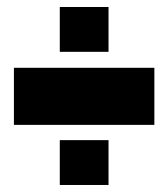

<svg xmlns="http://www.w3.org/2000/svg" viewBox="-20 -567 484 552"><path d="M151.9 -418V-546.9H292V-418ZM20 -208V-372.1H423.8V-208ZM151.9 -35.2V-164.1H292V-35.2Z"/></svg>

Font: Kanit ExtraBold
Style: Regular
Weight: 800
Designer: Katatrad Team
Foundry: CadsonDemak
Version: Version 1.000;PS 001.000;hotconv 1.0.88;makeotf.lib2.5.64775